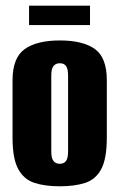

<svg xmlns="http://www.w3.org/2000/svg" viewBox="-20 -646 419 674"><path d="M190 8Q138 8 101 -4Q64 -16 44 -52.5Q24 -89 24 -163V-364Q24 -443 66.5 -473.5Q109 -504 190 -504Q271 -504 313 -474Q355 -444 355 -364V-164Q355 -89 335.5 -52.5Q316 -16 279 -4Q242 8 190 8ZM190 -71Q204 -71 211.5 -80.5Q219 -90 219 -115V-381Q219 -404 212 -414Q205 -424 190 -424Q176 -424 168 -414.5Q160 -405 160 -381V-115Q160 -90 168 -80.5Q176 -71 190 -71ZM82 -558V-626H296V-558Z"/></svg>

Font: Alumni Sans Thin ExtraBold
Style: Regular
Weight: 800
Version: Version 1.018